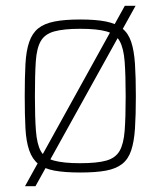

<svg xmlns="http://www.w3.org/2000/svg" viewBox="-20 -585 552 660"><path d="M66 55 409 -565H446L102 55ZM256 8Q202 8 167 1.5Q132 -5 111.5 -21.5Q91 -38 80.5 -68Q70 -98 67.5 -143.5Q65 -189 65 -254Q65 -319 67.5 -365Q70 -411 80.5 -441Q91 -471 111.5 -487.5Q132 -504 167 -511Q202 -518 256 -518Q310 -518 344.5 -511Q379 -504 400 -487.5Q421 -471 431 -441Q441 -411 444 -365Q447 -319 447 -254Q447 -189 444 -143.5Q441 -98 431 -68Q421 -38 400 -21.5Q379 -5 344.5 1.5Q310 8 256 8ZM255 -24Q314 -24 345.5 -33Q377 -42 391 -66Q405 -90 408.5 -135.5Q412 -181 412 -254Q412 -327 408.5 -373Q405 -419 391.5 -443.5Q378 -468 346 -477Q314 -486 256 -486Q199 -486 166.5 -477Q134 -468 120 -443.5Q106 -419 103 -373Q100 -327 100 -254Q100 -181 103.5 -135.5Q107 -90 120 -66Q133 -42 165.5 -33Q198 -24 255 -24Z"/></svg>

Font: Saira SemiCondensed Thin
Style: Regular
Weight: 250
Width: 4
Designer: Hector Gatti with collaboration of the Omnibus-Type team
Foundry: Omnibus-Type
Version: Version 1.101